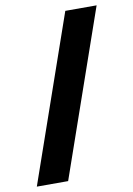

<svg xmlns="http://www.w3.org/2000/svg" viewBox="-89 -834 638 918"><g transform="rotate(-10 229.5 -375.0)"><path d="M294 -777H446L166 27H14Z"/></g></svg>

Font: Unbounded
Style: Bold
Weight: 700
Designer: Luke Prowse, Jean-Baptiste Morizot, Fátima Lázaro, Florian Runge
Foundry: NaN
Version: Version 1.700